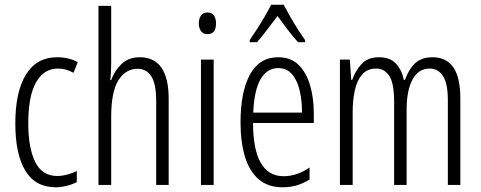

<svg xmlns="http://www.w3.org/2000/svg" viewBox="-20 -785 2040 815"><path d="M217 10Q130 10 87.5 -60.5Q45 -131 45 -261Q45 -396 90.5 -469Q136 -542 222 -542Q272 -542 310 -521L292 -476Q260 -494 226 -494Q166 -494 133 -435.5Q100 -377 100 -262Q100 -157 129.5 -97.5Q159 -38 223 -38Q262 -38 306 -59V-12Q287 -2 262.5 4Q238 10 217 10Z M452 -519Q452 -475 448 -445H452Q465 -483 495 -512.5Q525 -542 573 -542Q696 -542 696 -365V0H643V-354Q643 -430 622 -461.5Q601 -493 564 -493Q513 -493 482.5 -444Q452 -395 452 -289V0H398V-760H452Z M861 -732Q880 -732 888.5 -719Q897 -706 897 -686Q897 -640 861 -640Q843 -640 833.5 -652.5Q824 -665 824 -686Q824 -706 833 -719Q842 -732 861 -732ZM887 -532V0H833V-532Z M1161 -542Q1215 -542 1248 -509Q1281 -476 1296.5 -422Q1312 -368 1312 -305V-263H1054Q1055 -37 1184 -37Q1240 -37 1294 -74V-23Q1269 -7 1240.5 1.5Q1212 10 1180 10Q1117 10 1077.5 -24.5Q1038 -59 1019.5 -121Q1001 -183 1001 -265Q1001 -395 1041 -468.5Q1081 -542 1161 -542ZM1161 -496Q1114 -496 1086.5 -449.5Q1059 -403 1055 -307H1262Q1262 -358 1252 -401Q1242 -444 1219.5 -470Q1197 -496 1161 -496ZM1184 -765Q1196 -742 1213 -712.5Q1230 -683 1247 -656.5Q1264 -630 1275 -615V-606H1245Q1224 -629 1201.5 -658.5Q1179 -688 1158 -717Q1137 -690 1113.5 -658.5Q1090 -627 1071 -606H1040V-615Q1054 -635 1071 -661.5Q1088 -688 1104 -715.5Q1120 -743 1131 -765Z M1816 -542Q1874 -542 1904 -499.5Q1934 -457 1934 -367V0H1881V-359Q1881 -432 1860 -463Q1839 -494 1804 -494Q1756 -494 1731 -447.5Q1706 -401 1706 -319V0H1653V-352Q1653 -433 1632 -463.5Q1611 -494 1577 -494Q1539 -494 1517 -468.5Q1495 -443 1486 -401Q1477 -359 1477 -309V0H1423V-532H1465L1471 -446H1475Q1488 -484 1514.5 -513Q1541 -542 1589 -542Q1637 -542 1662 -513.5Q1687 -485 1694 -446H1699Q1715 -491 1742 -516.5Q1769 -542 1816 -542Z"/></svg>

Font: Noto Sans Myanmar ExtraCondensed Light
Style: Regular
Weight: 300
Width: 2
Designer: Monotype Design Team
Foundry: Monotype Imaging Inc.
Version: Version 2.107; ttfautohint (v1.8.4.7-5d5b)